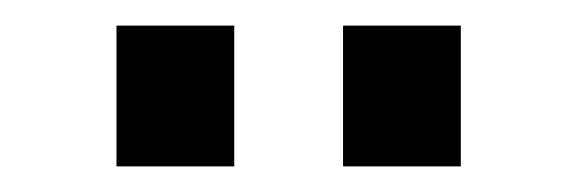

<svg xmlns="http://www.w3.org/2000/svg" viewBox="-20 -745 451 150"><path d="M163 -615H71V-725H163ZM340 -615H248V-725H340Z"/></svg>

Font: Raleway
Style: Regular
Weight: 600
Designer: Matt McInerney, Pablo Impallari, Rodrigo Fuenzalida
Foundry: Matt McInerney, Pablo Impallari, Rodrigo Fuenzalida
Version: Version 1.000;PS 001.001;hotconv 1.0.56; ttfautohint (v1.5)